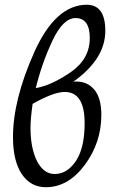

<svg xmlns="http://www.w3.org/2000/svg" viewBox="-20 -762 490 802"><path d="M129.4 -394Q194.8 -405.3 274.9 -460.2Q355 -515.1 355 -603Q355 -686.5 295.4 -686.5Q243.7 -686.5 199.5 -593Q155.3 -499.5 129.4 -394ZM208.5 -35.2Q260.7 -35.2 297.1 -89.6Q333.5 -144 333.5 -247.6Q333.5 -377.9 250.5 -377.9Q204.1 -377.9 116.2 -328.1Q107.4 -264.6 107.4 -229Q107.4 -142.6 134.8 -88.9Q162.1 -35.2 208.5 -35.2ZM171.4 20Q107.9 20 71 -34.9Q34.2 -89.8 34.2 -189Q34.2 -345.2 123 -543.7Q211.9 -742.2 342.8 -742.2Q419.9 -741.7 419.9 -633.3Q419.9 -515.6 286.6 -420.9L298.8 -421.4Q346.2 -421.4 374.8 -386.5Q403.3 -351.6 403.3 -281.7Q403.3 -166.5 334.2 -73.2Q265.1 20 171.4 20Z"/></svg>

Font: Kelvinch
Style: Italic
Weight: 400
Italic angle: -10°
Designer: Paul James Miller
Foundry: High-Logic / Made with FontCreator
Version: Version 3.40;July 22, 2017;FontCreator 11.0.0.2388 64-bit